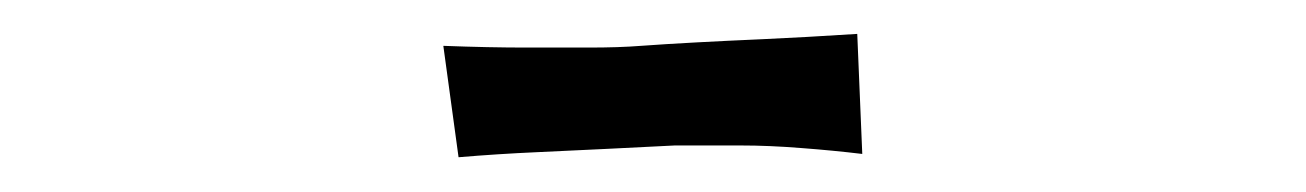

<svg xmlns="http://www.w3.org/2000/svg" viewBox="-20 -755 755 111"><path d="M236.3 -728.5Q262.7 -727.5 284.2 -727.5Q305.7 -727.5 320.3 -727.5Q337.9 -727.5 350.6 -728.5Q364.3 -729.5 382.8 -730.5Q399.4 -731.4 421.9 -732.4Q444.3 -733.4 475.6 -735.4L478.5 -666Q461.9 -668 443.4 -669.4Q424.8 -670.9 408.2 -670.9H370.1Q350.6 -669.9 330.1 -668.9Q312.5 -668 290 -667Q267.6 -666 245.1 -664.1Z"/></svg>

Font: Irish Grover
Style: Regular
Weight: 400
Designer: Squid
Foundry: Font Diner, Inc DBA Sideshow
Version: Version 1.000